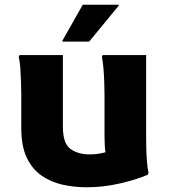

<svg xmlns="http://www.w3.org/2000/svg" viewBox="-20 -780 714 812"><path d="M347 12Q294 12 244.5 1Q195 -10 155.5 -37.5Q116 -65 93 -113.5Q70 -162 70 -238V-380Q70 -400 69 -430.5Q68 -461 66 -491Q64 -521 59 -539L63 -547H246V-243Q246 -174 277.5 -150.5Q309 -127 360 -127Q378 -127 394.5 -129.5Q411 -132 426 -136Q422 -163 422 -207V-380Q422 -400 421 -430.5Q420 -461 417.5 -491Q415 -521 411 -539L414 -547H598V-210Q598 -190 598.5 -159Q599 -128 601.5 -97.5Q604 -67 608 -49L605 -41Q556 -20 486.5 -4Q417 12 347 12ZM244 -604V-608L330 -760H482V-756L357 -604Z"/></svg>

Font: Kufam
Style: Bold
Weight: 700
Designer: Wael Morcos, Artur Schmal
Foundry: Original Type
Version: Version 1.300; ttfautohint (v1.8.3)